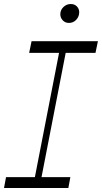

<svg xmlns="http://www.w3.org/2000/svg" viewBox="-21 -935 507 955"><path d="M142 0 284 -730H317L175 0ZM-1 0 9 -54H329L319 0ZM124 -672 136 -730H466L454 -672ZM322 -821Q303 -821 291 -834Q279 -847 279 -864Q279 -885 294.5 -900Q310 -915 331 -915Q350 -915 361.5 -903Q373 -891 373 -874Q373 -853 358.5 -837Q344 -821 322 -821Z"/></svg>

Font: Savate ExtraLight
Style: Italic
Weight: 200
Italic angle: -11°
Designer: Max Esnée
Foundry: Plomb Type
Version: Version 2.000